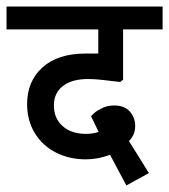

<svg xmlns="http://www.w3.org/2000/svg" viewBox="-44 -486 518 588"><path d="M121 -163Q121 -124 147.5 -100Q174 -76 220 -76Q240 -76 258 -82L235 -130Q237 -133 245.5 -140.5Q254 -148 270 -155.5Q286 -163 306 -163Q337 -163 353.5 -144.5Q370 -126 370 -100Q370 -73 351 -54L412 44L343 82L293 -12Q256 2 219 2Q168 2 127 -19Q86 -40 62.5 -78.5Q39 -117 39 -167Q39 -237 86 -279.5Q133 -322 218 -322H257V-396H-24V-466H454V-396H333V-242L324 -235L297 -238Q251 -244 226 -244Q176 -244 148.5 -222.5Q121 -201 121 -163Z"/></svg>

Font: Cambay Devanagari
Style: Regular
Weight: 700
Designer: Pooja Saxena
Foundry: Pooja Saxena
Version: Version 1.095;PS 001.095;hotconv 1.0.70;makeotf.lib2.5.58329